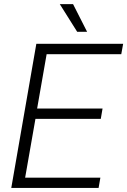

<svg xmlns="http://www.w3.org/2000/svg" viewBox="-20 -927 627 947"><path d="M35.6 0ZM477.1 -340.8H154.8L104 -50.8H475.1L466.3 0H35.6L159.2 -710.9H587.4L578.1 -659.7H210L163.1 -391.6H485.8ZM409.7 -770H360.8L274.9 -906.7H340.3Z"/></svg>

Font: Roboto Light
Style: Italic
Weight: 300
Italic angle: -12°
Designer: Google
Version: Version 2.134; 2016; ttfautohint (v1.6)